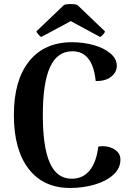

<svg xmlns="http://www.w3.org/2000/svg" viewBox="-20 -921 656 955"><path d="M49 -349Q49 -522 125 -616.5Q201 -711 338 -711Q394 -711 445 -697Q496 -683 528.5 -656Q561 -629 561 -593Q561 -562 533 -539.5Q505 -517 456 -518Q441 -666 340 -666Q265 -666 229 -587.5Q193 -509 193 -349Q193 -189 228 -110.5Q263 -32 337 -32Q391 -32 425 -72Q459 -112 469 -192Q483 -194 490 -194Q526 -194 552.5 -176Q579 -158 579 -127Q579 -83 543 -51Q507 -19 449.5 -2.5Q392 14 329 14Q196 14 122.5 -81Q49 -176 49 -349ZM502 -765Q502 -760 493.5 -750Q485 -740 478 -737L332 -816L185 -737Q179 -740 170.5 -750Q162 -760 161 -765L298 -896Q308 -901 331 -901Q355 -901 365 -896Z"/></svg>

Font: Arima Madurai Black
Style: Regular
Weight: 900
Designer: Joana Correia and Natanael Gama
Foundry: NDISCOVER
Version: Version 1.020